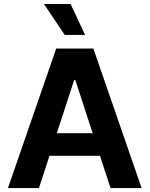

<svg xmlns="http://www.w3.org/2000/svg" viewBox="-20 -953 758 973"><path d="M20.3 0 264.8 -707H453.2L697.6 0H540.1L361.7 -547.4H355.8L177.4 0ZM547 -278V-163.3H169.2V-278ZM202.9 -932.8H337.6L411.2 -776H308.1Z"/></svg>

Font: WEMIX Pretendard Variable
Style: Regular
Weight: 400
Designer: Base glyphs from Inter by Rasmus Andersson; Hangeul glyphs from Noto Sans CJK(Source Han Sans) by Jang Soo-young and Kan
Foundry: Kil Hyung-jin
Version: Version 1.000;Glyphs 3.2 (3208)